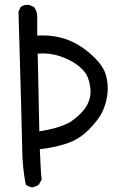

<svg xmlns="http://www.w3.org/2000/svg" viewBox="-20 -800 540 820"><path d="M117 0Q101 -2 90 -12Q76 -82 75 -158.5Q74 -235 59 -750L68 -770Q84 -782 105 -779L125 -770Q139 -752 139 -730V-648Q203 -652 259 -633.5Q315 -615 367 -569.5Q419 -524 431.5 -482Q444 -440 438.5 -397Q433 -354 416 -320Q399 -286 358 -245Q317 -204 263 -186.5Q209 -169 150 -163Q154 -62 158 -33L146 -12Q133 -2 117 0ZM282 -280Q334 -317 352 -351.5Q370 -386 366 -422Q362 -458 349.5 -480.5Q337 -503 307.5 -524.5Q278 -546 234.5 -560.5Q191 -575 141 -571L148 -239Q187 -245 220 -254.5Q253 -264 282 -280Z"/></svg>

Font: NaniFont Regular
Style: Regular
Weight: 400
Designer: Nanigashitei
Version: Version 1.036